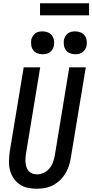

<svg xmlns="http://www.w3.org/2000/svg" viewBox="-20 -1147 565 1175"><path d="M205 8Q176 8 148.5 2Q121 -4 99 -19.5Q77 -35 62 -58Q47 -81 40.5 -108Q34 -135 35 -164Q36 -193 40 -222L125 -735H226L139 -207Q137 -193 136 -178.5Q135 -164 136.5 -150Q138 -136 142.5 -123Q147 -110 156 -100Q165 -90 178 -85Q191 -80 206 -80Q226 -80 246.5 -89Q267 -98 281.5 -115Q296 -132 303.5 -152.5Q311 -173 315 -193L404 -735H505L413 -179Q409 -154 401 -130Q393 -106 379.5 -84Q366 -62 346.5 -43.5Q327 -25 303.5 -13Q280 -1 255 3.5Q230 8 205 8ZM441 -815Q424 -815 408.5 -821Q393 -827 383.5 -839.5Q374 -852 371.5 -868.5Q369 -885 371 -902Q373 -913 379.5 -924Q386 -935 395.5 -942.5Q405 -950 417 -952.5Q429 -955 440 -955Q457 -955 472.5 -949Q488 -943 497.5 -930.5Q507 -918 510 -901.5Q513 -885 510 -868Q508 -857 501.5 -846Q495 -835 485.5 -827.5Q476 -820 464 -817.5Q452 -815 441 -815ZM241 -815Q224 -815 208.5 -821Q193 -827 183.5 -839.5Q174 -852 171.5 -868.5Q169 -885 171 -902Q173 -913 179.5 -924Q186 -935 195.5 -942.5Q205 -950 217 -952.5Q229 -955 240 -955Q257 -955 272.5 -949Q288 -943 297.5 -930.5Q307 -918 310 -901.5Q313 -885 310 -868Q308 -857 301.5 -846Q295 -835 285.5 -827.5Q276 -820 264 -817.5Q252 -815 241 -815ZM525 -1053H225V-1127H525Z"/></svg>

Font: Iosevka Term Curly Semibold
Style: Italic
Weight: 600
Italic angle: -9°
Designer: Belleve Invis
Foundry: Belleve Invis
Version: Version 32.3.0